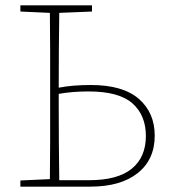

<svg xmlns="http://www.w3.org/2000/svg" viewBox="-20 -696 633 716"><path d="M199 -307Q199 -236 199.5 -165Q200 -94 201 -24H312Q419 -24 471.5 -67Q524 -110 524 -189Q524 -266 474 -310.5Q424 -355 310 -355Q250 -355 199 -346ZM56 -653V-676H323V-653L201 -648Q200 -579 199.5 -509.5Q199 -440 199 -369Q250 -379 319 -379Q438 -379 497.5 -327.5Q557 -276 557 -190Q557 -101 493.5 -50.5Q430 0 317 0H56V-23L166 -28Q167 -97 167 -167Q167 -237 167 -307V-370Q167 -441 167 -510Q167 -579 166 -648Z"/></svg>

Font: Source Serif 4 SmText ExtraLight
Style: Regular
Weight: 200
Designer: Frank Grießhammer
Foundry: Adobe
Version: Version 4.005;hotconv 1.1.0;makeotfexe 2.6.0